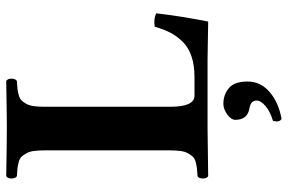

<svg xmlns="http://www.w3.org/2000/svg" viewBox="-174 -513 925 617"><g transform="rotate(-90 288.5 -204.5)"><path d="M263.2 50.8Q292.5 50.8 313.7 68.4Q335 85.9 335 128.9Q335 170.4 301.3 199.5Q267.6 228.5 214.8 237.8Q202.6 230.5 209 210Q237.8 201.7 255.9 186.5Q273.9 171.4 273.9 157.2Q273.9 152.3 272.2 148.7Q270.5 145 268.3 142.8Q266.1 140.6 262.2 138.7Q258.3 136.7 255.9 136.2L250 134.8Q245.6 133.8 245.1 133.8Q211.9 126.5 211.9 88.9Q211.9 76.2 229 63.5Q246.1 50.8 263.2 50.8ZM349.1 -42Q387.2 -42 415.5 -51.5Q443.8 -61 462.2 -79.3Q480.5 -97.7 491.7 -119.1Q502.9 -140.6 511.2 -169.9Q536.6 -173.8 554.2 -165Q545.4 -87.9 527.8 2Q437 0 408.2 0H184.6L30.8 2Q23.4 -2.4 23.4 -15.1Q23.4 -27.8 30.8 -32.2Q47.4 -33.2 56.4 -34.2Q65.4 -35.2 76.7 -38.3Q87.9 -41.5 93.3 -47.1Q98.6 -52.7 104.2 -62.5Q109.9 -72.3 111.8 -86.9Q113.8 -101.6 113.8 -122.1V-522.9Q113.8 -543.5 111.8 -558.1Q109.9 -572.8 104.2 -582.5Q98.6 -592.3 93.3 -597.9Q87.9 -603.5 76.7 -606.7Q65.4 -609.9 56.4 -610.8Q47.4 -611.8 30.8 -612.8Q23.4 -617.2 23.4 -629.9Q23.4 -642.6 30.8 -647Q145 -645 185.1 -645Q202.6 -645 221.4 -645.3Q240.2 -645.5 272.5 -646L336.9 -647Q344.2 -642.6 344.2 -629.9Q344.2 -617.2 336.9 -612.8Q320.3 -611.8 311.3 -610.8Q302.2 -609.9 291 -606.7Q279.8 -603.5 274.4 -597.9Q269 -592.3 263.4 -582.5Q257.8 -572.8 255.9 -558.1Q253.9 -543.5 253.9 -522.9V-121.1Q253.9 -42 289.1 -42Z"/></g></svg>

Font: Linux Libertine G
Style: Bold
Weight: 700
Designer: Philipp H. Poll
Foundry: Philipp H. Poll
Version: Version 5.0.3